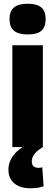

<svg xmlns="http://www.w3.org/2000/svg" viewBox="-20 -786 295 1026"><path d="M128 -602Q78 -602 54.5 -622Q31 -642 31 -684Q31 -726 54.5 -746Q78 -766 128 -766Q178 -766 201 -746Q224 -726 224 -684Q224 -642 201.5 -622Q179 -602 128 -602ZM46 0V-544H209V0ZM141 220Q106 220 80 208.5Q54 197 39.5 175Q25 153 25 121Q25 91 38 66Q51 41 73 21Q95 1 121 -11L209 0Q189 12 176 24Q163 36 156.5 49Q150 62 150 77Q150 96 160.5 103.5Q171 111 186 111Q193 111 197.5 110Q202 109 206 108L213 209Q200 215 182 217.5Q164 220 141 220Z"/></svg>

Font: Georama ExtraCondensed Thin
Style: Bold
Weight: 700
Version: Version 1.001